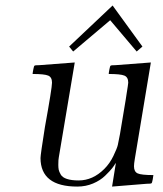

<svg xmlns="http://www.w3.org/2000/svg" viewBox="-20 -670 595 701"><path d="M99.1 -399.9Q99.1 -403.8 101.6 -416.5Q104 -429.2 106 -430.2Q107.9 -432.1 124 -432.1L252.9 -441.9L194.8 -96.2Q192.9 -88.4 192.9 -67.9Q192.9 -58.1 194.3 -50.5Q195.8 -43 201.9 -32.5Q208 -22 224.6 -16.6Q241.2 -11.2 267.1 -11.2Q318.8 -11.2 360.8 -53.2Q380.9 -73.2 394 -100.6Q407.2 -127.9 410.2 -140.9Q413.1 -153.8 418 -180.2L439 -306.2Q439.9 -313 442.4 -328.6Q444.8 -344.2 446.5 -354.7Q448.2 -365.2 448.2 -368.2Q448.2 -388.2 434.1 -394Q419.9 -399.9 377 -399.9Q377 -403.8 379.4 -416.5Q381.8 -429.2 383.8 -430.2Q385.7 -432.1 401.9 -432.1L530.8 -441.9L472.2 -89.8Q469.2 -71.8 469.2 -63Q469.2 -43 482.7 -36.9Q496.1 -30.8 540 -30.8Q540 -27.8 537.6 -14.9Q535.2 -2 533.2 -1Q531.2 1 515.1 1L389.2 11.2L402.8 -73.2L401.9 -74.2Q397 -65.4 389.4 -55.7Q381.8 -45.9 364 -28.6Q346.2 -11.2 319.6 0Q293 11.2 262.2 11.2Q128.4 11.2 127.9 -92.8Q127.9 -105 144 -206.1Q169.9 -349.1 169.9 -368.2Q169.9 -388.2 156 -394Q142.1 -399.9 99.1 -399.9ZM232.4 -500 391.1 -649.9 500 -500 479 -481.9 382.3 -596.2 247.1 -481.9Z"/></svg>

Font: CMU Serif Extra
Style: RomanSlanted
Weight: 500
Italic angle: -9.46001°
Version: Version 0.7.0